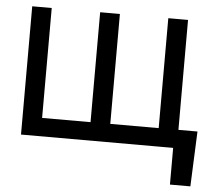

<svg xmlns="http://www.w3.org/2000/svg" viewBox="-51 -602 914 814"><g transform="rotate(5 406.5 -195.0)"><path d="M797.9 -78.1 788.1 156.2H701.2V0H629.9V-78.1ZM53.7 -545.9H136.7V-78.1H342.8V-545.9H426.8V-78.1H632.8V-545.9H716.8V0H53.7Z"/></g></svg>

Font: Inter Tight
Style: Regular
Weight: 400
Designer: Rasmus Andersson
Foundry: rsms
Version: Version 3.002